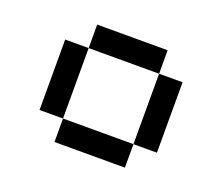

<svg xmlns="http://www.w3.org/2000/svg" viewBox="-82 -551 771 667"><g transform="rotate(20 304.0 -217.0)"><path d="M434 -347.2H520.8V-86.8H434ZM434 0H173.6V-86.8H434ZM434 -347.2H173.6V-434H434ZM173.6 -86.8H86.8V-347.2H173.6Z"/></g></svg>

Font: 8-bit Operator+ 8
Style: Regular
Weight: 400
Designer: GrandChaos9000
Version: Version 1.3.0 - August 1, 2014